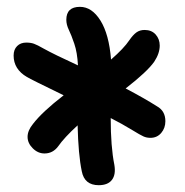

<svg xmlns="http://www.w3.org/2000/svg" viewBox="-20 -795 542 564"><path d="M110.8 -344.2Q91.3 -344.2 76.2 -359.4Q61 -374.5 61 -393.1Q61 -411.6 77.1 -431.2Q104 -466.3 167 -515.1Q70.3 -562 59.1 -568.8Q20 -591.8 20 -631.8Q20 -649.4 30.3 -659.7Q40.5 -669.9 57.1 -669.9Q70.3 -669.9 79.8 -666.5Q89.4 -663.1 108.9 -651.9Q138.7 -635.3 209 -603Q207 -641.1 198.2 -666.7Q189.5 -692.4 182.1 -707.5Q174.8 -722.7 174.8 -736.8Q174.8 -774.9 214.8 -774.9Q250 -774.9 275.1 -734.6Q300.3 -694.3 306.2 -620.1Q343.8 -652.8 359.9 -676.8Q370.6 -692.4 380.6 -699.7Q390.6 -707 404.8 -707Q425.3 -707 437.3 -693.6Q449.2 -680.2 449.2 -661.1Q449.2 -638.2 433.1 -613.8Q412.6 -584.5 349.1 -535.2Q404.8 -505.9 440.9 -482.9Q465.8 -469.2 465.8 -439Q465.8 -418.9 453.6 -404.5Q441.4 -390.1 421.9 -390.1Q410.6 -390.1 401.4 -394.3Q392.1 -398.4 368.2 -413.1Q337.9 -431.6 305.2 -448.2Q305.2 -363.8 315.9 -311Q320.8 -282.2 308.8 -266.6Q296.9 -251 270 -251Q228 -251 220.2 -292Q210 -340.8 208 -426.8Q168.5 -390.6 150.9 -365.2Q135.3 -344.2 110.8 -344.2Z"/></svg>

Font: Shantell Sans Bouncy
Style: Regular
Weight: 600
Designer: Stephen Nixon, Anya Danilova, Shantell Martin
Foundry: Arrow Type
Version: Version 1.006;[9816181b4]